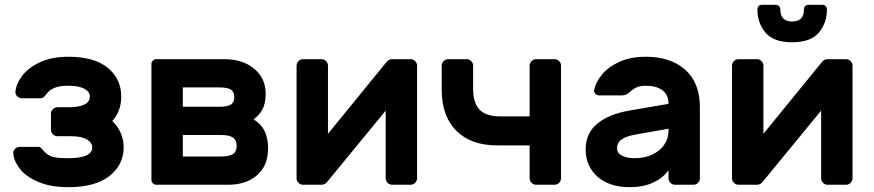

<svg xmlns="http://www.w3.org/2000/svg" viewBox="-20 -765 3619 795"><path d="M138 -157H62C54.7 -157 48.2 -154.3 42.5 -149C36.8 -143.7 34.3 -137.3 35 -130C36.3 -109.3 45.3 -88.2 62 -66.5C78.7 -44.8 104 -26.7 138 -12C172 2.7 213.7 10 263 10C337.7 10 394.5 -5.5 433.5 -36.5C472.5 -67.5 492 -107 492 -155C492 -175.7 488 -195.3 480 -214C472 -232.7 460.3 -249.3 445 -264C469.7 -291.3 482 -325 482 -365C482 -413.7 463.5 -453.3 426.5 -484C389.5 -514.7 335 -530 263 -530C217 -530 177.7 -522.3 145 -507C112.3 -491.7 87.7 -472.7 71 -450C54.3 -427.3 45.3 -405.7 44 -385C43.3 -377.7 45.8 -371.3 51.5 -366C57.2 -360.7 63.7 -358 71 -358H147C151.7 -358 155.8 -359.3 159.5 -362C163.2 -364.7 166.8 -368.5 170.5 -373.5C174.2 -378.5 177.3 -382.3 180 -385C188.7 -393 199.3 -399.2 212 -403.5C224.7 -407.8 241.7 -410 263 -410C291.7 -410 313.7 -405.8 329 -397.5C344.3 -389.2 352 -378.7 352 -366C352 -336 322.3 -321 263 -321H218C210.7 -321 204.3 -318.3 199 -313C193.7 -307.7 191 -301.3 191 -294V-228C191 -220.7 193.7 -214.3 199 -209C204.3 -203.7 210.7 -201 218 -201H273C303 -201 325.3 -196.5 340 -187.5C354.7 -178.5 362 -167.7 362 -155C362 -125 329 -110 263 -110C235.7 -110 215.7 -111.5 203 -114.5C190.3 -117.5 179.7 -122.7 171 -130C168.3 -132 164.8 -135.7 160.5 -141C156.2 -146.3 152.5 -150.3 149.5 -153C146.5 -155.7 142.7 -157 138 -157Z M613 -6C617 -2 621.7 0 627 0H925C974.3 0 1014.2 -13.2 1044.5 -39.5C1074.8 -65.8 1090 -103 1090 -151C1090 -178.3 1085.3 -201.8 1076 -221.5C1066.7 -241.2 1051.3 -257.7 1030 -271C1046 -282.3 1058.3 -296.2 1067 -312.5C1075.7 -328.8 1080 -350.3 1080 -377C1080 -419.7 1064.2 -454.2 1032.5 -480.5C1000.8 -506.8 959.3 -520 908 -520H627C621.7 -520 617 -518 613 -514C609 -510 607 -505.3 607 -500V-20C607 -14.7 609 -10 613 -6ZM737 -403H889C911 -403 926.7 -400 936 -394C945.3 -388 950 -377.7 950 -363C950 -348.3 945.3 -338 936 -332C926.7 -326 911 -323 889 -323H737ZM895 -117H737V-206H895C917.7 -206 934.2 -202.5 944.5 -195.5C954.8 -188.5 960 -177 960 -161C960 -145 954.8 -133.7 944.5 -127C934.2 -120.3 917.7 -117 895 -117Z M1585 -8C1590.3 -2.7 1596.7 0 1604 0H1680C1687.3 0 1693.7 -2.7 1699 -8C1704.3 -13.3 1707 -19.7 1707 -27V-493C1707 -500.3 1704.3 -506.7 1699 -512C1693.7 -517.3 1687.3 -520 1680 -520H1604C1594.7 -520 1587 -516.3 1581 -509L1338 -211V-493C1338 -500.3 1335.3 -506.7 1330 -512C1324.7 -517.3 1318.3 -520 1311 -520H1235C1227.7 -520 1221.3 -517.3 1216 -512C1210.7 -506.7 1208 -500.3 1208 -493V-27C1208 -19.7 1210.7 -13.3 1216 -8C1221.3 -2.7 1227.7 0 1235 0H1311C1320.3 0 1328 -3.7 1334 -11L1577 -307V-27C1577 -19.7 1579.7 -13.3 1585 -8Z M1966 -310.5C1948 -328.8 1939 -358 1939 -398V-493C1939 -500.3 1936.3 -506.7 1931 -512C1925.7 -517.3 1919.3 -520 1912 -520H1836C1828.7 -520 1822.3 -517.3 1817 -512C1811.7 -506.7 1809 -500.3 1809 -493V-393C1809 -320.3 1829.2 -263.8 1869.5 -223.5C1909.8 -183.2 1966.3 -163 2039 -163H2173V-27C2173 -19.7 2175.7 -13.3 2181 -8C2186.3 -2.7 2192.7 0 2200 0H2276C2283.3 0 2289.7 -2.7 2295 -8C2300.3 -13.3 2303 -19.7 2303 -27V-493C2303 -500.3 2300.3 -506.7 2295 -512C2289.7 -517.3 2283.3 -520 2276 -520H2200C2192.7 -520 2186.3 -517.3 2181 -512C2175.7 -506.7 2173 -500.3 2173 -493V-283H2053C2013 -283 1984 -292.2 1966 -310.5Z M2817.5 -476C2777.2 -512 2722.7 -530 2654 -530C2611.3 -530 2574.5 -522.8 2543.5 -508.5C2512.5 -494.2 2488.5 -476.3 2471.5 -455C2454.5 -433.7 2444 -412.7 2440 -392C2439.3 -386 2441.2 -380.8 2445.5 -376.5C2449.8 -372.2 2455.3 -370 2462 -370H2555C2567 -370 2578 -374.7 2588 -384C2597.3 -392.7 2606.8 -399.2 2616.5 -403.5C2626.2 -407.8 2638.7 -410 2654 -410C2682.7 -410 2705.5 -403.8 2722.5 -391.5C2739.5 -379.2 2748 -360.3 2748 -335L2585 -307C2528.3 -297 2484.2 -278.8 2452.5 -252.5C2420.8 -226.2 2405 -190.7 2405 -146C2405 -100 2421.3 -62.5 2454 -33.5C2486.7 -4.5 2531 10 2587 10C2625 10 2657.5 3.7 2684.5 -9C2711.5 -21.7 2732.7 -38.7 2748 -60V-27C2748 -19.7 2750.7 -13.3 2756 -8C2761.3 -2.7 2767.7 0 2775 0H2851C2858.3 0 2864.7 -2.7 2870 -8C2875.3 -13.3 2878 -19.7 2878 -27V-321C2878 -388.3 2857.8 -440 2817.5 -476ZM2748 -232V-222C2748 -202.7 2742.5 -184.5 2731.5 -167.5C2720.5 -150.5 2704.3 -136.7 2683 -126C2661.7 -115.3 2636.3 -110 2607 -110C2586.3 -110 2569.2 -113.5 2555.5 -120.5C2541.8 -127.5 2535 -137.7 2535 -151C2535 -166.3 2541.2 -178.5 2553.5 -187.5C2565.8 -196.5 2585.3 -203.3 2612 -208Z M3388 -8C3393.3 -2.7 3399.7 0 3407 0H3483C3490.3 0 3496.7 -2.7 3502 -8C3507.3 -13.3 3510 -19.7 3510 -27V-493C3510 -500.3 3507.3 -506.7 3502 -512C3496.7 -517.3 3490.3 -520 3483 -520H3407C3397.7 -520 3390 -516.3 3384 -509L3141 -211V-493C3141 -500.3 3138.3 -506.7 3133 -512C3127.7 -517.3 3121.3 -520 3114 -520H3038C3030.7 -520 3024.3 -517.3 3019 -512C3013.7 -506.7 3011 -500.3 3011 -493V-27C3011 -19.7 3013.7 -13.3 3019 -8C3024.3 -2.7 3030.7 0 3038 0H3114C3123.3 0 3131 -3.7 3137 -11L3380 -307V-27C3380 -19.7 3382.7 -13.3 3388 -8ZM3121 -739.5C3117.7 -735.8 3116 -731.3 3116 -726C3116 -688.7 3127.2 -656.7 3149.5 -630C3171.8 -603.3 3208.7 -590 3260 -590C3311.3 -590 3348.2 -603.3 3370.5 -630C3392.8 -656.7 3404 -688.7 3404 -726C3404 -731.3 3402.3 -735.8 3399 -739.5C3395.7 -743.2 3391 -745 3385 -745H3328C3322 -745 3317.3 -743.2 3314 -739.5C3310.7 -735.8 3309 -731.3 3309 -726C3309 -692.7 3292.7 -676 3260 -676C3227.3 -676 3211 -692.7 3211 -726C3211 -731.3 3209.3 -735.8 3206 -739.5C3202.7 -743.2 3198 -745 3192 -745H3135C3129 -745 3124.3 -743.2 3121 -739.5Z"/></svg>

Font: Rubik
Style: Regular
Weight: 500
Designer: Hubert & Fischer
Foundry: Hubert & Fischer
Version: Version 1.100